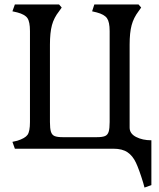

<svg xmlns="http://www.w3.org/2000/svg" viewBox="-20 -670 718 865"><path d="M625 153Q607 94 592.5 63Q578 32 554.5 16Q531 0 491 0H47L36 -31L58 -36Q93 -47 104 -62.5Q115 -78 115 -120V-530Q115 -572 103.5 -588.5Q92 -605 58 -614L36 -619L47 -650H246L258 -636L246 -619Q223 -590 214 -556.5Q205 -523 205 -469V-120Q205 -91 209.5 -76.5Q214 -62 226 -57Q238 -52 263 -52H416Q441 -52 453 -57Q465 -62 469.5 -76.5Q474 -91 474 -120V-530Q474 -571 462 -588Q450 -605 416 -614L395 -619L405 -650H604L616 -636L604 -619Q582 -590 573 -556.5Q564 -523 564 -469V-95Q564 -68 593 -53Q622 -38 662 -38V164L631 175Z"/></svg>

Font: Kurale
Style: Regular
Weight: 400
Designer: Eduardo Rodriguez Tunni
Foundry: Eduardo Rodriguez Tunni
Version: Version 2.000